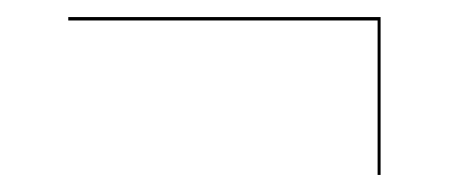

<svg xmlns="http://www.w3.org/2000/svg" viewBox="-20 -408 526 225"><path d="M422.5 -203V-384H60V-388H426V-203Z"/></svg>

Font: Bodoni Moda 48pt Black
Style: Regular
Weight: 900
Designer: Owen Earl
Foundry: indestructible type
Version: Version 2.004